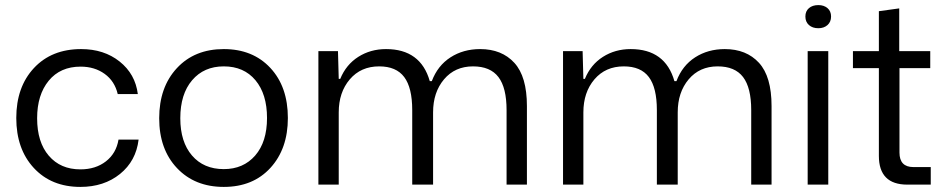

<svg xmlns="http://www.w3.org/2000/svg" viewBox="-20 -726 3712 755"><path d="M296 9Q182 9 113 -65.5Q44 -140 44 -262Q44 -384 113.5 -458.5Q183 -533 299 -533Q389 -533 450.5 -484Q512 -435 522 -356H443Q431 -407 391.5 -435.5Q352 -464 297 -464Q217 -464 171.5 -408.5Q126 -353 126 -261Q126 -167 172 -113.5Q218 -60 296 -60Q356 -60 396.5 -91.5Q437 -123 446 -177H525Q515 -93 452 -42Q389 9 296 9Z M860 9Q746 9 676 -65Q606 -139 606 -261Q606 -383 675.5 -458Q745 -533 860 -533Q974 -533 1043 -459Q1112 -385 1112 -262Q1112 -141 1043.5 -66Q975 9 860 9ZM860 -61Q937 -61 983.5 -114.5Q1030 -168 1030 -262Q1030 -356 984.5 -410.5Q939 -465 860 -465Q782 -465 735.5 -410.5Q689 -356 689 -261Q689 -168 735 -114.5Q781 -61 860 -61Z M1232 0V-525H1309L1312 -416H1318Q1341 -472 1389 -502.5Q1437 -533 1498 -533Q1634 -533 1670 -407H1678Q1701 -468 1751.5 -500.5Q1802 -533 1868 -533Q1953 -533 2002.5 -479Q2052 -425 2052 -309V0H1972V-293Q1972 -381 1940 -423Q1908 -465 1840 -465Q1769 -465 1726 -414Q1683 -363 1683 -284V0H1601V-293Q1601 -381 1569.5 -423Q1538 -465 1471 -465Q1399 -465 1355.5 -414Q1312 -363 1312 -284V0Z M2194 0V-525H2271L2274 -416H2280Q2303 -472 2351 -502.5Q2399 -533 2460 -533Q2596 -533 2632 -407H2640Q2663 -468 2713.5 -500.5Q2764 -533 2830 -533Q2915 -533 2964.5 -479Q3014 -425 3014 -309V0H2934V-293Q2934 -381 2902 -423Q2870 -465 2802 -465Q2731 -465 2688 -414Q2645 -363 2645 -284V0H2563V-293Q2563 -381 2531.5 -423Q2500 -465 2433 -465Q2361 -465 2317.5 -414Q2274 -363 2274 -284V0Z M3156 0V-525H3237V0ZM3198 -615Q3175 -615 3161 -627.5Q3147 -640 3147 -661Q3147 -682 3161 -694Q3175 -706 3198 -706Q3220 -706 3234 -694Q3248 -682 3248 -661Q3248 -640 3234 -627.5Q3220 -615 3198 -615Z M3548 0Q3436 0 3436 -113V-458H3334V-525H3436V-682L3516 -693V-525H3638V-458H3517V-126Q3517 -69 3572 -69H3640V0Z"/></svg>

Font: Mona Sans
Style: Regular
Weight: 400
Designer: Deni Anggara
Foundry: GitHub
Version: Version 2.000;Glyphs 3.2.3 (3260)